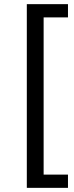

<svg xmlns="http://www.w3.org/2000/svg" viewBox="-20 -725 355 925"><path d="M109.2 180V-705H307.5V-641.2H190.2V116.2H307.5V180Z"/></svg>

Font: Nunito Sans 12pt ExtraLight
Style: Regular
Weight: 200
Designer: Vernon Adams
Foundry: Vernon Adams
Version: Version 3.101;gftools[0.9.27]